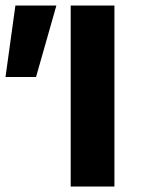

<svg xmlns="http://www.w3.org/2000/svg" viewBox="-37 -678 532 698"><path d="M220 0V-658H379V0ZM94 -398H-17L19 -658H168Z"/></svg>

Font: Ysabeau ExtraBold
Style: Regular
Weight: 800
Designer: Christian Thalmann (Catharsis Fonts)
Version: Version 2.002